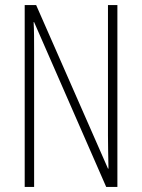

<svg xmlns="http://www.w3.org/2000/svg" viewBox="-20 -734 557 754"><path d="M441 0V-714H404V-202C404 -172 405 -120 406 -72H404L122 -714H77V0H114V-526C114 -579 114 -615 112 -647H114L397 0Z"/></svg>

Font: Noto Sans Hebrew ExtraCondensed ExtraLight
Style: Regular
Weight: 200
Width: 2
Designer: Monotype Design Team
Foundry: Monotype Imaging Inc.
Version: Version 2.004